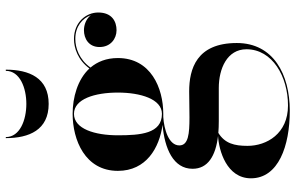

<svg xmlns="http://www.w3.org/2000/svg" viewBox="-194 -540 994 645"><g transform="rotate(-90 302.5 -217.0)"><path d="M165 -694H161.5C161.5 -615.5 189 -550 276.5 -550C364 -550 391.5 -615.5 391.5 -694H387.5C387.5 -646.5 330 -625 276.5 -625C222.5 -625 165 -646.5 165 -694ZM58.5 -66.5C58.5 -15.5 101 11 169 19C120 21.5 26.5 48 26.5 129.5C26.5 222 135.5 260 253.5 260C375.5 260 481 205 481 82C481 -53.5 393.5 -78 318.5 -78C290 -78 266 -77 231 -77C176.5 -77 137 -80.5 137 -111C137 -147 192 -162.5 232.5 -165C236 -165 239.5 -165 243 -165C330 -165 430.5 -207 430.5 -317.5C430.5 -356.5 418 -386.5 398.5 -409.5C425.5 -447.5 464.5 -460.5 495 -460.5C537 -460.5 564.5 -436.5 574.5 -408C563.5 -423.5 542.5 -431.5 524 -431.5C496.5 -431.5 467.5 -416 467.5 -379C467.5 -342 495.5 -322 524 -322C553 -322 583.5 -337 583.5 -383.5C583.5 -424 551 -465 494.5 -465C464.5 -465 424 -452 395.5 -413C358.5 -453 298 -469.5 243 -469.5C155.5 -469.5 51.5 -428 51.5 -317.5C51.5 -222 129 -178 206 -167.5C126.5 -160.5 58.5 -131.5 58.5 -66.5ZM171 -317.5C171 -395 192.5 -465 243 -465C293 -465 314.5 -395 314.5 -317.5C314.5 -242 293 -169.5 243 -169.5C176.5 -169.5 171 -242 171 -317.5ZM135.5 118C135.5 74 143.5 42 179 20C191.5 21 204.5 21.5 218.5 21.5H330C395 21.5 460 49.5 460 114.5C460 201.5 368.5 254 271 254C176.5 254 135.5 182.5 135.5 118Z"/></g></svg>

Font: Bodoni* 36pt Medium
Style: Regular
Weight: 500
Version: Version 2.3